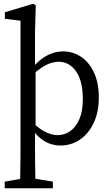

<svg xmlns="http://www.w3.org/2000/svg" viewBox="-20 -760 591 1020"><path d="M420 -233Q420 -330 384 -381Q348 -432 291 -432Q273 -432 250 -425Q227 -418 198.5 -399Q170 -380 133 -343L124 -361Q168 -427 216 -457Q264 -487 315 -487Q368 -487 411 -458Q454 -429 479.5 -374Q505 -319 505 -242Q505 -165 478 -107.5Q451 -50 405 -18.5Q359 13 300 13Q270 13 239.5 1.5Q209 -10 180 -38.5Q151 -67 124 -119L133 -135Q172 -86 211.5 -64Q251 -42 286 -42Q322 -42 352.5 -63Q383 -84 401.5 -126.5Q420 -169 420 -233ZM138 185 261 205V240H5V205L118 185ZM169 -385V-78L166 -72V30Q166 65 166.5 100Q167 135 167.5 170Q168 205 169 240H86Q87 205 87.5 170Q88 135 88.5 100Q89 65 89 30V-650L6 -660V-695L156 -740L170 -732L166 -590V-398Z"/></svg>

Font: Adobe Variable Font Prototype
Style: Regular
Weight: 389
Designer: Frank Grießhammer
Foundry: Adobe
Version: Version 1.004;hotconv 1.0.113;makeotfexe 2.5.65598